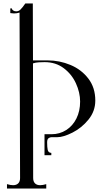

<svg xmlns="http://www.w3.org/2000/svg" viewBox="-20 -820 606 1100"><path d="M55 241Q74 241 84.5 230.5Q95 220 95 200L92 -748Q77 -743 60 -743Q53 -743 39 -745V-772H48Q48 -765 55.5 -760Q63 -755 73 -755Q87 -755 98 -766Q109 -777 125 -800H168L169 -474H253Q321 -474 383.5 -448Q446 -422 486 -370Q526 -318 526 -244Q526 -183 487 -135Q448 -87 395.5 -60.5Q343 -34 308 -34H275Q266 -34 258 -28Q250 -22 250 -4Q250 24 253.5 39.5Q257 55 274 56V69H235V-51H275Q322 -51 359.5 -75Q397 -99 418 -141.5Q439 -184 439 -238Q439 -290 415 -342.5Q391 -395 345 -429.5Q299 -464 236 -464Q220 -464 202 -463Q184 -462 169 -457L170 200Q170 220 180.5 230.5Q191 241 210 241Q225 241 245 235V260H20V235Q40 241 55 241Z"/></svg>

Font: Viaoda Libre
Style: Regular
Weight: 400
Designer: Gydient
Version: Version 2.000